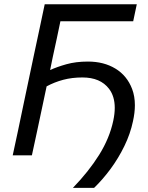

<svg xmlns="http://www.w3.org/2000/svg" viewBox="-20 -733 700 906"><path d="M324 153.5Q398.5 76.5 447.8 -2.2Q497 -81 514.5 -163.5Q521.5 -196.5 521.5 -224Q521.5 -278.5 494.5 -314Q453.5 -367.5 369 -367.5Q320 -367.5 278.5 -356.5Q237 -345.5 200 -325.5L180.5 -233.5Q166.5 -168 155 -113.5Q143 -58.5 130.5 0H40Q52.5 -59 64.5 -114Q76 -169 90 -236L140 -473Q154.5 -541 166.5 -597Q178.5 -653 191 -713H625.5L608.5 -632.5H265Q256.5 -592 247.8 -550.5Q239 -509 228.5 -461.5L216.5 -402.5Q248 -417 293 -429.8Q338 -442.5 395 -442.5Q470 -442.5 524.8 -409.2Q579.5 -376 603.5 -313Q616.5 -278.5 616.5 -236.5Q616.5 -201.5 607.5 -161Q595 -101.5 567 -44Q539 13.5 501.8 64Q464.5 114.5 424 153.5Z"/></svg>

Font: Heraclito
Style: Italic
Weight: 400
Italic angle: -12°
Designer: Kostas Bartsokas (font) & Cristiano Sobral (main changes)
Foundry: Kostas Bartsokas (font) & Cristiano Sobral (main changes)
Version: Version 1.00;July 8, 2020;FontCreator 13.0.0.2655 64-bit